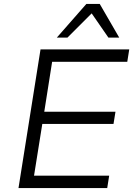

<svg xmlns="http://www.w3.org/2000/svg" viewBox="-20 -956 686 976"><path d="M74 0 186 -705H637L627 -642H245L205 -388H567L557 -326H195L153 -63H535L525 0ZM269 -765 419 -936H487L586 -765H531L446 -888L323 -765Z"/></svg>

Font: Nunito Sans 7pt Light
Style: Italic
Weight: 300
Italic angle: -9°
Designer: Vernon Adams
Foundry: Vernon Adams
Version: Version 3.101;gftools[0.9.27]